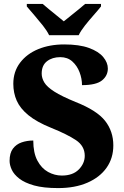

<svg xmlns="http://www.w3.org/2000/svg" viewBox="-20 -951 633 981"><path d="M277 10Q202 10 154 -3.5Q106 -17 78.5 -38.5Q51 -60 40 -84Q29 -108 29 -129Q29 -169 46 -191.5Q63 -214 90.5 -223.5Q118 -233 150 -233Q150 -170 171 -130.5Q192 -91 225.5 -72.5Q259 -54 296 -54Q352 -54 382.5 -85Q413 -116 413 -155Q413 -205 368 -235Q323 -265 241 -298Q167 -328 125 -362.5Q83 -397 65.5 -436.5Q48 -476 48 -523Q48 -585 82.5 -630.5Q117 -676 175.5 -700Q234 -724 308 -724Q385 -724 434.5 -706Q484 -688 507.5 -659.5Q531 -631 531 -601Q531 -564 501 -540Q471 -516 399 -516Q399 -549 386.5 -582Q374 -615 349.5 -637Q325 -659 288 -659Q247 -659 220 -638Q193 -617 193 -575Q193 -552 206.5 -529.5Q220 -507 257.5 -483Q295 -459 366 -430Q475 -387 517 -333.5Q559 -280 559 -208Q559 -143 524.5 -94Q490 -45 426.5 -17.5Q363 10 277 10ZM231 -771Q220 -794 199 -820.5Q178 -847 155.5 -873Q133 -899 117 -918V-931H198Q210 -920 230 -904Q250 -888 270.5 -871Q291 -854 306 -842Q321 -854 342 -871Q363 -888 383 -904Q403 -920 415 -931H496V-918Q481 -899 458 -873Q435 -847 414 -820.5Q393 -794 382 -771Z"/></svg>

Font: Noto Serif Telugu ExtraBold
Style: Regular
Weight: 800
Designer: Jelle Bosma - Monotype Design Team
Foundry: Monotype Imaging Inc.
Version: Version 2.005; ttfautohint (v1.8.4.7-5d5b)